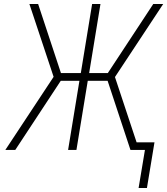

<svg xmlns="http://www.w3.org/2000/svg" viewBox="-20 -755 842 967"><path d="M678 192 710 0H637L522 -348H422L365 0H323L380 -348H286L57 0H7L250 -368L128 -735H172L287 -387H387L444 -735H486L429 -387H523L752 -735H802L559 -367L668 -38H758L720 192Z"/></svg>

Font: Iosevka Aile XLt Obl
Style: Regular
Weight: 200
Italic angle: -9°
Designer: Belleve Invis
Foundry: Belleve Invis
Version: Version 31.1.0; ttfautohint (v1.8.4)